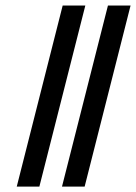

<svg xmlns="http://www.w3.org/2000/svg" viewBox="-20 -687 501 707"><path d="M125 0H41.7L210.8 -666.7H294.2ZM291.7 0H208.3L377.5 -666.7H460.8Z"/></svg>

Font: Yulong
Style: Italic
Weight: 400
Italic angle: -14.25°
Designer: GGBotNet
Foundry: f0n7.com
Version: 1.00